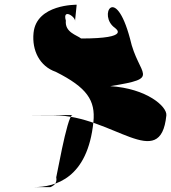

<svg xmlns="http://www.w3.org/2000/svg" viewBox="-20 -478 710 796"><path d="M519 -317.9C457.1 -548.9 386.1 -412.3 455.9 -362.9C458.3 -359.8 527 -318.4 316.2 -318.4C298.2 -332.9 248.1 -343.9 253 -392.4C237 -447.4 298.1 -405.7 290.7 -387.9C290.7 -387.7 297.9 -458.5 297.9 -458.4C297.9 -458.2 131.2 -461.5 119.1 -341.8C111.7 -268.9 144.5 -203.2 211.1 -180.2C340.8 -115.2 376.3 -61.6 367.3 27.3C343.6 260.6 210.4 297.8 119.6 297.8H189C223.2 283.4 212 259.2 213 254.8C209.8 286.2 257.9 -1.1 280.4 -1.1C280.4 -1.1 -38.4 0 203.8 0C446.1 0 645.3 240.5 669.7 0.3C673.4 -36.3 587.9 -111.5 437 -120.8C654.4 -155.7 554.1 -159.5 519 -317.9Z"/></svg>

Font: AnarchicType
Style: Slant
Weight: 400
Version: Version Something